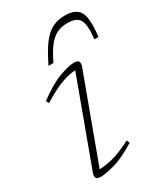

<svg xmlns="http://www.w3.org/2000/svg" viewBox="-186 -818 788 909"><g transform="rotate(-30 207.5 -363.5)"><path d="M67 -29 236 -487.5Q204.5 -487 160.8 -471.5Q117 -456 51 -415L42.5 -430.5Q115 -484 167.2 -503Q219.5 -522 245.5 -522Q268 -522 273.5 -512.8Q279 -503.5 271.5 -483L102 -24Q132 -24 175 -34.8Q218 -45.5 280.5 -78L288 -62Q216.5 -17.5 165.5 -3.8Q114.5 10 90 10Q71.5 10 65.2 1.2Q59 -7.5 67 -29ZM316 -700Q284 -700 259 -688.8Q234 -677.5 211.2 -649Q188.5 -620.5 164 -569H137Q168.5 -634.5 196.2 -671Q224 -707.5 254 -722.2Q284 -737 322 -737Q383 -737 402.5 -700.8Q422 -664.5 410 -569H388Q396.5 -646.5 380.2 -673.2Q364 -700 316 -700Z"/></g></svg>

Font: Newsreader Caption ExtraLight
Style: Italic
Weight: 275
Italic angle: -17°
Designer: Hugues Gentile
Foundry: Production Type
Version: Version 1.001